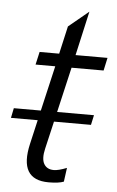

<svg xmlns="http://www.w3.org/2000/svg" viewBox="-58 -695 451 740"><g transform="rotate(5 167.5 -324.5)"><path d="M332 -438H208L167.5 -263.2H310.1L301.8 -225.1H158.7L133.8 -118.2Q124.5 -78.6 136 -58.8Q147.5 -39.1 173.8 -39.1Q192.4 -39.1 224.1 -51.8L216.8 2Q197.3 9.8 158.2 9.8Q41.5 9.8 74.2 -131.8L95.7 -225.1H-7.8L0 -263.2H104.5L145 -438H68.8L80.1 -487.8H155.8L180.2 -595.2L257.8 -659.2L219.2 -487.8H342.8Z"/></g></svg>

Font: HK Grotesk Light Italic
Style: Regular
Weight: 300
Italic angle: -13°
Designer: Alfredo Marco Pradil and Stefan Peev
Foundry: Hanken Design Co.
Version: Version 1.000;PS 001.000;hotconv 1.0.88;makeotf.lib2.5.64775